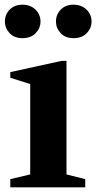

<svg xmlns="http://www.w3.org/2000/svg" viewBox="-20 -800 411 820"><path d="M264 -55 344 -35V0H24V-35L109 -55V-441L24 -468V-492L243 -540H264ZM1 -708Q1 -738 21.5 -759Q42 -780 76 -780Q110 -780 131.5 -759Q153 -738 153 -708Q153 -680 132.5 -658.5Q112 -637 76 -637Q41 -637 21 -658.5Q1 -680 1 -708ZM219 -708Q219 -738 239.5 -759Q260 -780 294 -780Q328 -780 349.5 -759Q371 -738 371 -708Q371 -680 350.5 -658.5Q330 -637 294 -637Q259 -637 239 -658.5Q219 -680 219 -708Z"/></svg>

Font: Libre Caslon Text
Style: Bold
Weight: 700
Designer: Pablo Impallari, Rodrigo Fuenzalida
Foundry: Pablo Impallari, Rodrigo Fuenzalida
Version: Version 1.002